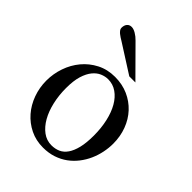

<svg xmlns="http://www.w3.org/2000/svg" viewBox="-201 -784 902 902"><g transform="rotate(45 250.0 -333.0)"><path d="M465.8 -231.9Q465.8 -203.1 459.7 -173.6Q453.6 -144 441.4 -116.7Q429.2 -89.4 410.6 -65.4Q392.1 -41.5 367.7 -23.7Q343.3 -5.9 312.5 4.4Q281.7 14.6 245.1 14.6Q198.2 14.6 159.4 -4.4Q120.6 -23.4 92.5 -55.7Q64.5 -87.9 49.1 -130.4Q33.7 -172.9 33.7 -219.2Q33.7 -264.6 48.6 -307.9Q63.5 -351.1 91.6 -384.8Q119.6 -418.5 159.7 -439.2Q199.7 -460 250 -460Q298.3 -460 337.9 -442.4Q377.4 -424.8 406 -394Q434.6 -363.3 450.2 -321.5Q465.8 -279.8 465.8 -231.9ZM374.5 -194.3Q374.5 -244.1 364.7 -287.1Q355 -330.1 336.9 -361.6Q318.8 -393.1 293 -411.1Q267.1 -429.2 234.9 -429.2Q215.8 -429.2 196 -420.9Q176.3 -412.6 160.2 -393.1Q144 -373.5 134 -341.1Q124 -308.6 124 -259.8Q124 -211.9 134 -168.5Q144 -125 162.6 -92.3Q181.2 -59.6 207.3 -40.3Q233.4 -21 265.6 -21Q290 -21 310.1 -30Q330.1 -39.1 344.2 -59.6Q358.4 -80.1 366.5 -113.3Q374.5 -146.5 374.5 -194.3ZM295.4 -508.8 151.4 -600.6Q145 -604.5 137.5 -609.1Q129.9 -613.8 123.3 -619.4Q116.7 -625 112.3 -631.1Q107.9 -637.2 107.9 -643.6Q107.9 -661.1 116.2 -671.1Q124.5 -681.2 139.2 -681.2Q151.9 -681.2 167.7 -671.9Q183.6 -662.6 197.3 -648.4L335.9 -508.8Z"/></g></svg>

Font: Doulos SIL Am
Style: Regular
Weight: 400
Designer: Walt Agee, Victor Gaultney, Peter Martin, Debbi Hosken, Becca Hirsbrunner
Foundry: SIL International
Version: Version 5.000